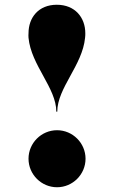

<svg xmlns="http://www.w3.org/2000/svg" viewBox="-20 -778 479 808"><path d="M338 -619C339 -626 339 -632 339 -638C339 -704 296 -758 219 -758C142 -758 100 -704 100 -638C100 -632 99 -626 100 -619C111 -503 217 -408 217 -308H221C221 -408 327 -503 338 -619ZM100 -110C100 -44 154 10 220 10C286 10 340 -44 340 -110C340 -176 286 -230 220 -230C154 -230 100 -176 100 -110Z"/></svg>

Font: Bodoni* 48pt Fatface
Style: Regular
Weight: 900
Version: Version 2.3